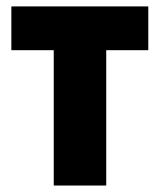

<svg xmlns="http://www.w3.org/2000/svg" viewBox="-20 -573 493 593"><path d="M438 -418H308.1V0H146V-418H15.1V-553.2H438Z"/></svg>

Font: Open Sans Condensed ExtraBold
Style: Regular
Weight: 800
Width: 3
Designer: Monotype Design Team
Foundry: Monotype Imaging Inc.
Version: Version 3.000; ttfautohint (v1.8.4)